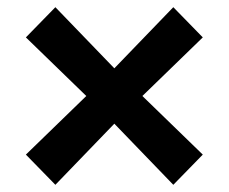

<svg xmlns="http://www.w3.org/2000/svg" viewBox="-20 -522 636 534"><path d="M52 -92 220 -255 52 -418 134 -502 298 -332 462 -502 544 -418 376 -255 544 -92 462 -8 298 -178 134 -8Z"/></svg>

Font: Venryn Sans SemiBold
Style: Regular
Weight: 600
Designer: Owen Earl, indestructible type* (font) & Cristiano Sobral (main changes)
Version: Version 3.60;October 28, 2020;FontCreator 13.0.0.2681 64-bit